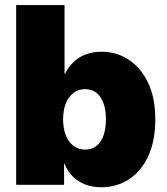

<svg xmlns="http://www.w3.org/2000/svg" viewBox="-20 -748 674 777"><path d="M389.2 9.8Q353 9.8 324 -1.7Q294.9 -13.2 274.2 -34.2Q253.4 -55.2 241.7 -84.5H239.3V0H45.4V-727.5H241.2V-449.2H242.7Q256.8 -476.6 277.3 -496.6Q297.9 -516.6 326.2 -527.6Q354.5 -538.6 391.1 -538.6Q451.2 -538.6 500.2 -506.8Q549.3 -475.1 578.9 -414.1Q608.4 -353 608.4 -264.6Q608.4 -177.2 579.8 -116Q551.3 -54.7 502 -22.5Q452.6 9.8 389.2 9.8ZM324.7 -142.6Q351.6 -142.6 370.4 -157.5Q389.2 -172.4 398.9 -199.7Q408.7 -227.1 408.7 -264.6Q408.7 -302.7 398.9 -330.1Q389.2 -357.4 370.4 -372.3Q351.6 -387.2 324.7 -387.2Q297.9 -387.2 277.8 -372.3Q257.8 -357.4 246.6 -330.1Q235.4 -302.7 235.4 -264.6Q235.4 -227.5 246.6 -200Q257.8 -172.4 277.8 -157.5Q297.9 -142.6 324.7 -142.6Z"/></svg>

Font: Inter 24pt Black
Style: Regular
Weight: 900
Designer: Rasmus Andersson
Foundry: rsms
Version: Version 4.001;git-66647c0bb